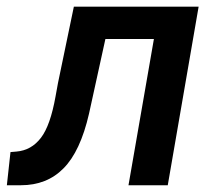

<svg xmlns="http://www.w3.org/2000/svg" viewBox="-52 -548 635 568"><path d="M166.5 -528.3 119.6 -302.7 112.3 -262.7C102.1 -205.6 87.9 -165 69.3 -140.6C50.3 -115.7 26.4 -102.1 -3.4 -99.6L-21 -98.1L-31.7 0H8.3C8.8 0 9.3 0 9.8 0C61 0 103 -16.6 135.7 -49.8C168.9 -83 194.3 -137.2 211.4 -211.9L259.8 -432.6H403.3L328.1 0H444.3L535.6 -528.3Z"/></svg>

Font: Roboto Medium
Style: Italic
Weight: 500
Italic angle: -12°
Designer: Google
Version: Version 2.137; 2017